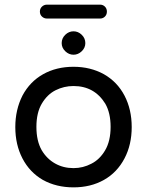

<svg xmlns="http://www.w3.org/2000/svg" viewBox="-20 -826 634 828"><path d="M183 -746Q170 -746 161 -754.5Q152 -763 152 -776Q152 -789 161 -797.5Q170 -806 183 -806H411Q424 -806 432.5 -797.5Q441 -789 441 -776Q441 -763 432.5 -754.5Q424 -746 411 -746ZM297 -590Q277 -590 261.5 -605Q246 -620 246 -640Q246 -661 261.5 -676Q277 -691 297 -691Q317 -691 332.5 -676Q348 -661 348 -640Q348 -620 332.5 -605Q317 -590 297 -590ZM297 -18Q223 -18 165 -50Q108 -83 77 -142.5Q46 -202 46 -278Q46 -353 77 -414Q109 -474 166 -506Q223 -538 297 -538Q370 -538 428 -506Q486 -473 517 -413.5Q548 -354 548 -278Q548 -202 517 -143Q485 -82 428 -50Q371 -18 297 -18ZM297 -101Q338 -101 374 -120Q410 -138 433.5 -178Q457 -218 457 -279Q457 -339 434 -379Q387 -455 297 -455Q256 -455 220 -437Q184 -419 160.5 -379.5Q137 -340 137 -279Q137 -218 160 -178Q182 -141 217.5 -121Q253 -101 297 -101Z"/></svg>

Font: Huninn
Style: Regular
Weight: 400
Designer: justfont
Foundry: justfont
Version: Version 1.003